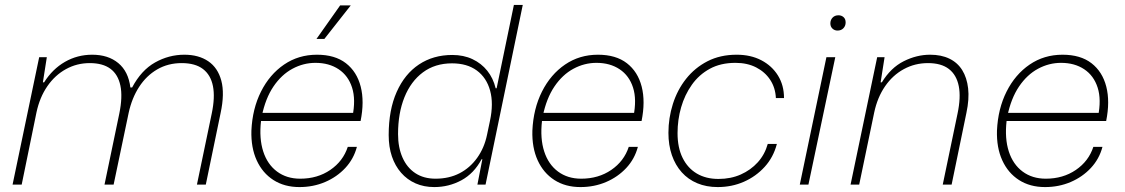

<svg xmlns="http://www.w3.org/2000/svg" viewBox="-20 -749 4566 779"><path d="M31 0 139 -517H170L154 -415H159Q193 -469 243.5 -498Q294 -527 354 -527Q419 -527 460 -493Q501 -459 509 -394H516Q553 -464 609 -495.5Q665 -527 728 -527Q786 -527 825 -500.5Q864 -474 878 -421.5Q892 -369 875 -290L815 0H779L839 -288Q853 -354 844 -399.5Q835 -445 803.5 -469Q772 -493 717 -493Q662 -493 618 -467.5Q574 -442 544.5 -396.5Q515 -351 502 -291L441 0H404L464 -288Q478 -356 468.5 -401.5Q459 -447 428 -470Q397 -493 344 -493Q292 -493 247.5 -468.5Q203 -444 172 -399Q141 -354 128 -293L68 0Z M1195 10Q1134 10 1089.5 -18.5Q1045 -47 1021.5 -98.5Q998 -150 1000 -219Q1004 -308 1039 -377.5Q1074 -447 1132.5 -487Q1191 -527 1266 -527Q1339 -527 1383.5 -492.5Q1428 -458 1443.5 -397.5Q1459 -337 1443 -258H1039Q1031 -187 1048 -134.5Q1065 -82 1104 -53Q1143 -24 1198 -24Q1268 -24 1320 -59.5Q1372 -95 1391 -153H1428Q1415 -104 1381 -67.5Q1347 -31 1299 -10.5Q1251 10 1195 10ZM1042 -277 1029 -291H1427L1410 -276Q1424 -345 1408.5 -393.5Q1393 -442 1354 -468Q1315 -494 1260 -494Q1211 -494 1166.5 -470Q1122 -446 1089.5 -398Q1057 -350 1042 -277ZM1264 -591 1360 -727H1403L1296 -591Z M1742 10Q1700 10 1666 -5Q1632 -20 1607.5 -48Q1583 -76 1570 -114.5Q1557 -153 1557 -201Q1557 -303 1589.5 -376Q1622 -449 1680 -487.5Q1738 -526 1815 -526Q1861 -526 1897 -509Q1933 -492 1957 -462Q1981 -432 1991 -391H1995L2065 -729H2101L1950 0H1917L1937 -103H1934Q1903 -45 1852 -17.5Q1801 10 1742 10ZM1747 -24Q1802 -24 1844.5 -46Q1887 -68 1916 -108.5Q1945 -149 1956 -202L1968 -259Q1983 -329 1968.5 -381.5Q1954 -434 1914.5 -463Q1875 -492 1814 -492Q1745 -492 1696 -455.5Q1647 -419 1621 -354.5Q1595 -290 1595 -205Q1595 -151 1613 -110Q1631 -69 1665 -46.5Q1699 -24 1747 -24Z M2335 10Q2274 10 2229.5 -18.5Q2185 -47 2161.5 -98.5Q2138 -150 2140 -219Q2144 -308 2179 -377.5Q2214 -447 2272.5 -487Q2331 -527 2406 -527Q2479 -527 2523.5 -492.5Q2568 -458 2583.5 -397.5Q2599 -337 2583 -258H2179Q2171 -187 2188 -134.5Q2205 -82 2244 -53Q2283 -24 2338 -24Q2408 -24 2460 -59.5Q2512 -95 2531 -153H2568Q2555 -104 2521 -67.5Q2487 -31 2439 -10.5Q2391 10 2335 10ZM2182 -277 2169 -291H2567L2550 -276Q2564 -345 2548.5 -393.5Q2533 -442 2494 -468Q2455 -494 2400 -494Q2351 -494 2306.5 -470Q2262 -446 2229.5 -398Q2197 -350 2182 -277Z M2892 10Q2846 10 2809 -5.5Q2772 -21 2746 -50Q2720 -79 2706 -119.5Q2692 -160 2692 -210Q2692 -270 2710 -327Q2728 -384 2763.5 -429Q2799 -474 2850.5 -500.5Q2902 -527 2969 -527Q3026 -527 3069 -504.5Q3112 -482 3136.5 -442.5Q3161 -403 3161 -351H3128Q3126 -393 3105 -425Q3084 -457 3048 -475.5Q3012 -494 2964 -494Q2904 -494 2860 -470Q2816 -446 2787 -405Q2758 -364 2743.5 -313.5Q2729 -263 2729 -209Q2729 -150 2749.5 -108.5Q2770 -67 2807 -45Q2844 -23 2895 -23Q2945 -23 2985.5 -41Q3026 -59 3054.5 -90.5Q3083 -122 3095 -165H3132Q3118 -111 3082.5 -72Q3047 -33 2998 -11.5Q2949 10 2892 10Z M3225 0 3333 -517H3369L3260 0ZM3378 -625Q3366 -625 3357.5 -633Q3349 -641 3349 -654Q3349 -668 3358 -677.5Q3367 -687 3382 -687Q3394 -687 3402.5 -679.5Q3411 -672 3411 -658Q3411 -644 3402 -634.5Q3393 -625 3378 -625Z M3431 0 3539 -517H3569L3553 -415H3558Q3594 -474 3646.5 -500.5Q3699 -527 3754 -527Q3799 -527 3832 -511Q3865 -495 3884 -464.5Q3903 -434 3908 -390.5Q3913 -347 3901 -291L3841 0H3805L3865 -288Q3879 -354 3870 -399.5Q3861 -445 3830 -469Q3799 -493 3745 -493Q3692 -493 3647 -468.5Q3602 -444 3571 -399Q3540 -354 3527 -293L3466 0Z M4220 10Q4159 10 4114.5 -18.5Q4070 -47 4046.5 -98.5Q4023 -150 4025 -219Q4029 -308 4064 -377.5Q4099 -447 4157.5 -487Q4216 -527 4291 -527Q4364 -527 4408.5 -492.5Q4453 -458 4468.5 -397.5Q4484 -337 4468 -258H4064Q4056 -187 4073 -134.5Q4090 -82 4129 -53Q4168 -24 4223 -24Q4293 -24 4345 -59.5Q4397 -95 4416 -153H4453Q4440 -104 4406 -67.5Q4372 -31 4324 -10.5Q4276 10 4220 10ZM4067 -277 4054 -291H4452L4435 -276Q4449 -345 4433.5 -393.5Q4418 -442 4379 -468Q4340 -494 4285 -494Q4236 -494 4191.5 -470Q4147 -446 4114.5 -398Q4082 -350 4067 -277Z"/></svg>

Font: Mona Sans ExtraLight
Style: Italic
Weight: 200
Italic angle: -11.6951°
Designer: Deni Anggara
Foundry: GitHub
Version: Version 2.000